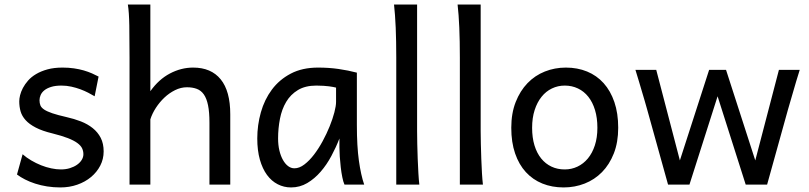

<svg xmlns="http://www.w3.org/2000/svg" viewBox="-20 -801 3512 833"><path d="M390.6 -383.3Q378.4 -390.6 362.8 -398.7Q347.2 -406.7 328.9 -413.6Q310.5 -420.4 289.8 -425Q269 -429.7 246.6 -429.7Q219.7 -429.7 201.4 -423.8Q183.1 -418 172.1 -408.9Q161.1 -399.9 156.2 -388.4Q151.4 -377 151.4 -366.2Q151.4 -353.5 155.3 -343.8Q159.2 -334 171.6 -325.7Q184.1 -317.4 207 -309.6Q230 -301.8 268.6 -293Q301.8 -285.6 331.1 -274.2Q360.4 -262.7 382.3 -245.1Q404.3 -227.5 417 -202.9Q429.7 -178.2 429.7 -144Q429.7 -110.8 415 -82.5Q400.4 -54.2 375 -33Q349.6 -11.7 315.4 0.2Q281.2 12.2 241.7 12.2Q211.9 12.2 184.3 7.8Q156.7 3.4 132.6 -4.4Q108.4 -12.2 88.4 -22.5Q68.4 -32.7 53.7 -43.9L78.1 -131.8Q94.7 -117.2 115.5 -105Q136.2 -92.8 158.2 -84Q180.2 -75.2 202.4 -70.6Q224.6 -65.9 244.1 -65.9Q265.6 -65.9 283.4 -71.5Q301.3 -77.1 314.2 -86.2Q327.1 -95.2 334.5 -107.2Q341.8 -119.1 341.8 -131.8Q341.8 -145.5 336.2 -157.5Q330.6 -169.4 315.7 -180.4Q300.8 -191.4 274.7 -201.7Q248.5 -211.9 207.5 -222.2Q163.1 -232.9 135 -247.6Q106.9 -262.2 91.1 -279.8Q75.2 -297.4 69.3 -317.9Q63.5 -338.4 63.5 -361.3Q63.5 -372.6 67.1 -387.7Q70.8 -402.8 79.3 -419.2Q87.9 -435.5 101.8 -451.4Q115.7 -467.3 136.7 -479.7Q157.7 -492.2 186 -500Q214.4 -507.8 251.5 -507.8Q277.8 -507.8 301 -504.4Q324.2 -501 343.5 -495.4Q362.8 -489.7 378.9 -482.7Q395 -475.6 407.7 -468.8Z M888.7 0V-268.6Q888.7 -314.5 882.6 -344.2Q876.5 -374 864.3 -391.4Q852.1 -408.7 833.7 -415.5Q815.4 -422.4 791 -422.4Q764.6 -422.4 739.5 -409.9Q714.4 -397.5 693.4 -377.7Q672.4 -357.9 656.2 -333Q640.1 -308.1 632.3 -283.2V0H542V-551.8Q542 -630.9 541 -690.2Q540 -749.5 534.7 -781.2H632.3V-405.3Q668.5 -456.5 717.3 -482.2Q766.1 -507.8 817.9 -507.8Q896 -507.8 937.5 -456.8Q979 -405.8 979 -305.2V0Z M1438 -420.9Q1432.1 -422.4 1424.8 -423.8Q1417.5 -425.3 1407.5 -426.5Q1397.5 -427.7 1384 -428.7Q1370.6 -429.7 1352.5 -429.7Q1304.7 -429.7 1272.7 -410.4Q1240.7 -391.1 1221.7 -359.1Q1202.6 -327.1 1194.6 -285.6Q1186.5 -244.1 1186.5 -200.2Q1186.5 -171.9 1192.1 -148.2Q1197.8 -124.5 1207.5 -107.2Q1217.3 -89.8 1230 -80.3Q1242.7 -70.8 1257.3 -70.8Q1278.8 -70.8 1300.5 -87.4Q1322.3 -104 1342.3 -130.1Q1362.3 -156.2 1379.9 -188.7Q1397.5 -221.2 1410.4 -253.2Q1423.3 -285.2 1430.7 -313.5Q1438 -341.8 1438 -358.9ZM1474.6 0Q1469.2 -11.7 1465.1 -32.2Q1460.9 -52.7 1458.3 -75.9Q1455.6 -99.1 1454.1 -122.1Q1452.6 -145 1452.6 -161.1V-200.2Q1438 -162.1 1417.7 -124.3Q1397.5 -86.4 1371.3 -56.2Q1345.2 -25.9 1313 -6.8Q1280.8 12.2 1242.7 12.2Q1211.9 12.2 1185.1 -1.5Q1158.2 -15.1 1138.4 -42Q1118.7 -68.8 1107.4 -108.6Q1096.2 -148.4 1096.2 -200.2Q1096.2 -258.3 1111.8 -313.7Q1127.4 -369.1 1159.7 -412.4Q1191.9 -455.6 1241.7 -481.7Q1291.5 -507.8 1359.9 -507.8Q1407.2 -507.8 1449.2 -501.7Q1491.2 -495.6 1528.3 -485.8V-258.8Q1528.3 -166.5 1537.1 -103.8Q1545.9 -41 1560.1 0Z M1789.6 -231.9Q1789.6 -208.5 1790.3 -176.8Q1791 -145 1792.2 -112.3Q1793.5 -79.6 1795.2 -49.8Q1796.9 -20 1799.3 0H1699.2V-551.8Q1699.2 -623 1696.8 -680.9Q1694.3 -738.8 1689.5 -781.2H1789.6Z M2065.4 -231.9Q2065.4 -208.5 2066.2 -176.8Q2066.9 -145 2068.1 -112.3Q2069.3 -79.6 2071 -49.8Q2072.8 -20 2075.2 0H1975.1V-551.8Q1975.1 -623 1972.7 -680.9Q1970.2 -738.8 1965.3 -781.2H2065.4Z M2288.6 -246.6Q2288.6 -204.1 2298.8 -170.4Q2309.1 -136.7 2327.9 -113.5Q2346.7 -90.3 2372.6 -78.1Q2398.4 -65.9 2430.2 -65.9Q2459.5 -65.9 2485.4 -78.1Q2511.2 -90.3 2530.5 -113.5Q2549.8 -136.7 2560.8 -170.4Q2571.8 -204.1 2571.8 -246.6Q2571.8 -289.6 2561.5 -323.5Q2551.3 -357.4 2532.5 -381.1Q2513.7 -404.8 2487.5 -417.2Q2461.4 -429.7 2430.2 -429.7Q2400.4 -429.7 2374.5 -417.2Q2348.6 -404.8 2329.6 -381.1Q2310.5 -357.4 2299.6 -323.5Q2288.6 -289.6 2288.6 -246.6ZM2198.2 -246.6Q2198.2 -309.6 2217.3 -358.2Q2236.3 -406.7 2268.6 -440.2Q2300.8 -473.6 2343.8 -490.7Q2386.7 -507.8 2435.1 -507.8Q2485.4 -507.8 2527.1 -490.7Q2568.8 -473.6 2598.9 -440.2Q2628.9 -406.7 2645.5 -358.2Q2662.1 -309.6 2662.1 -246.6Q2662.1 -183.6 2643.1 -135.3Q2624 -86.9 2591.8 -54.2Q2559.6 -21.5 2516.6 -4.6Q2473.6 12.2 2425.3 12.2Q2375 12.2 2333.3 -4.6Q2291.5 -21.5 2261.5 -54.2Q2231.4 -86.9 2214.8 -135.3Q2198.2 -183.6 2198.2 -246.6Z M3129.9 -498 3256.8 -105 3359.4 -498H3449.7Q3440.9 -470.2 3434.3 -448Q3427.7 -425.8 3421.9 -405.5Q3416 -385.3 3410.4 -366Q3404.8 -346.7 3398.4 -324.7L3308.1 0H3215.3L3093.3 -383.3L2971.2 0H2878.4L2788.1 -324.7Q2782.7 -344.2 2777.1 -363.3Q2771.5 -382.3 2765.4 -402.8Q2759.3 -423.3 2752.4 -446.8Q2745.6 -470.2 2736.8 -498H2827.1L2929.7 -105L3056.6 -498Z"/></svg>

Font: Andika Compact
Style: Regular
Weight: 400
Designer: Victor Gaultney, Annie Olsen, Julie Remington, Don Collingsworth, Eric Hays, Becca Hirsbrunner
Foundry: SIL International
Version: Version 5.000 ; LnSpcTght